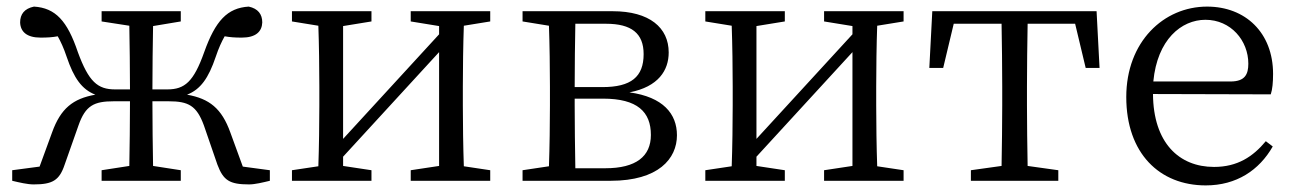

<svg xmlns="http://www.w3.org/2000/svg" viewBox="-20 -548 3932 582"><path d="M716 -43 678 -147C652 -219 615 -249 547 -261C588 -277 612 -311 634 -376C643 -403 652 -422 661 -438C678 -435 692 -434 713 -434C755 -434 774 -452 775 -480C775 -505 762 -522 734 -528C669 -524 633 -485 599 -390C567 -300 540 -277 487 -277H442C442 -339 443 -415 444 -469L528 -483V-514H288V-483L372 -470C373 -415 374 -339 374 -277H329C276 -277 249 -300 216 -390C184 -485 148 -524 83 -528C54 -522 41 -505 41 -480C42 -452 61 -434 103 -434C124 -434 139 -435 155 -438C164 -422 173 -403 182 -376C204 -311 228 -277 269 -261C201 -249 164 -219 138 -147L100 -43L17 -32V0C38 5 63 11 82 11C139 11 160 -1 176 -49L218 -168C239 -228 265 -241 325 -241H374C374 -176 373 -99 372 -45L288 -32V0H528V-32L444 -45C443 -100 442 -176 442 -241H491C551 -241 576 -228 598 -168L639 -49C657 -1 676 11 735 11C753 11 777 5 798 0V-32Z M1466 -483V-514H1225V-483L1311 -469V-444L1020 -127V-469L1106 -483V-514H865V-483L945 -470C947 -415 948 -339 948 -286V-228C948 -176 947 -100 945 -44L865 -32V0H1106V-32L1020 -45V-73L1311 -390V-45L1225 -32V0H1466V-32L1386 -44C1384 -100 1383 -176 1383 -228V-286C1383 -338 1384 -415 1386 -470Z M1724 -38C1723 -94 1722 -174 1722 -228V-249H1808C1912 -249 1953 -209 1953 -139C1953 -74 1908 -38 1815 -38ZM1817 -476C1894 -476 1931 -447 1931 -384C1931 -315 1893 -284 1806 -284H1722C1722 -347 1723 -423 1724 -476ZM1564 -514V-483L1644 -470C1646 -415 1647 -339 1647 -286V-228C1647 -176 1646 -99 1644 -44L1564 -32V0H1831C1976 0 2032 -67 2032 -138C2032 -203 1990 -254 1888 -268C1976 -285 2007 -335 2007 -389C2007 -464 1949 -514 1837 -514Z M2719 -483V-514H2478V-483L2564 -469V-444L2273 -127V-469L2359 -483V-514H2118V-483L2198 -470C2200 -415 2201 -339 2201 -286V-228C2201 -176 2200 -100 2198 -44L2118 -32V0H2359V-32L2273 -45V-73L2564 -390V-45L2478 -32V0H2719V-32L2639 -44C2637 -100 2636 -176 2636 -228V-286C2636 -338 2637 -415 2639 -470Z M3239 -476 3271 -342H3313L3304 -514H2806L2797 -342H2839L2871 -476H3016C3017 -421 3018 -341 3018 -286V-228C3018 -176 3017 -100 3016 -45L2923 -32V0H3188V-32L3095 -45C3094 -100 3093 -176 3093 -228V-286C3093 -341 3094 -421 3095 -476Z M3476 -301C3488 -428 3561 -488 3634 -488C3711 -488 3764 -425 3764 -355C3764 -323 3754 -301 3710 -301ZM3832 -262C3837 -277 3839 -298 3839 -324C3839 -449 3755 -528 3639 -528C3507 -528 3394 -421 3394 -254C3394 -83 3495 14 3635 14C3728 14 3797 -32 3838 -104L3817 -120C3778 -73 3731 -42 3660 -42C3554 -42 3476 -115 3475 -263Z"/></svg>

Font: Source Han Serif
Style: Regular
Weight: 400
Designer: Ryoko NISHIZUKA 西塚涼子 (kana & ideographs); Frank Grießhammer (Latin, Greek & Cyrillic); Wenlong ZHANG 张文龙 (bopomofo); San
Foundry: Adobe Systems Incorporated
Version: Version 1.001;PS 1.001;hotconv 16.6.54;makeotf.lib2.5.65590